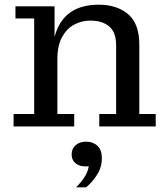

<svg xmlns="http://www.w3.org/2000/svg" viewBox="-20 -540 718 820"><path d="M38 0V-53H126V-461H46V-513H213V-382Q249 -520 402 -520Q478 -520 526.5 -480Q575 -440 575 -349V-53H645V0H404V-53H476V-346Q476 -402 446.5 -427Q417 -452 366 -452Q329 -452 297 -435Q265 -418 245 -381.5Q225 -345 225 -287V-53H297V0ZM305 260Q328 237 342 214.5Q356 192 359 170Q327 174 306.5 160Q286 146 286 119Q286 95 303 80Q320 65 348 65Q377 65 396 82.5Q415 100 415 135Q415 175 394.5 206.5Q374 238 348 260Z"/></svg>

Font: Montagu Slab 16pt
Style: Regular
Weight: 400
Designer: Florian Karsten
Foundry: Florian Karsten
Version: Version 1.000; ttfautohint (v1.8.3)